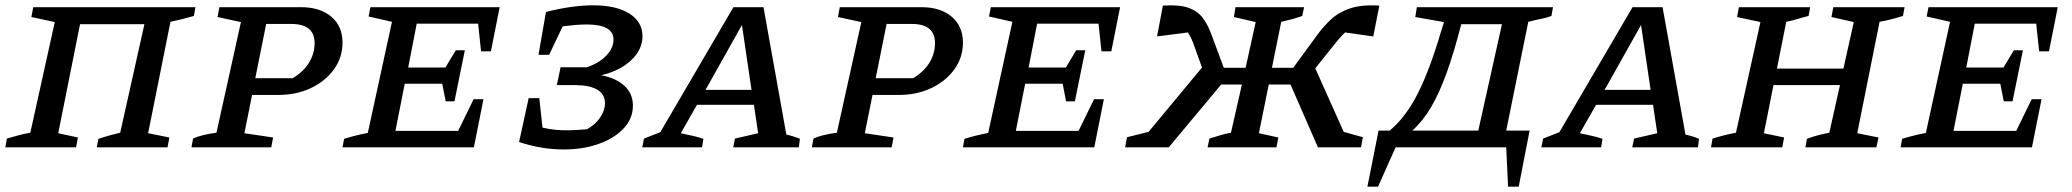

<svg xmlns="http://www.w3.org/2000/svg" viewBox="-24 -554 7792 722"><path d="M277 -463 195 -53 269 -37 262 0H-4L2 -33Q26 -40 46.5 -45.5Q67 -51 90 -55L182 -471L94 -490L101 -527H711L705 -494Q676 -486 656.5 -481Q637 -476 617 -472L533 -53L613 -37L606 0H340L346 -32Q385 -45 428 -55L519 -463Z M696 0 702 -33Q717 -40 738.5 -45.5Q760 -51 790 -55L882 -471L794 -490L801 -527H1108Q1180 -527 1222 -491Q1264 -455 1264 -394Q1264 -338 1232 -293.5Q1200 -249 1145.5 -223Q1091 -197 1023 -197H924L895 -53L1003 -37L996 0ZM1071 -464H977L936 -260H1077Q1118 -285 1138.5 -319Q1159 -353 1159 -392Q1159 -464 1071 -464Z M1264 0 1270 -32Q1293 -39 1315 -44.5Q1337 -50 1359 -54L1450 -472L1362 -492L1369 -527H1855L1822 -361H1785L1774 -465H1543L1511 -300H1651L1690 -365H1724L1685 -173H1652L1639 -239H1498L1463 -62H1699L1757 -181H1794L1758 0Z M1928 -20 1964 -185H2004L2016 -74Q2043 -68 2064 -66Q2085 -64 2107 -64Q2127 -64 2148.5 -65.5Q2170 -67 2183 -68Q2216 -86 2233.5 -113Q2251 -140 2251 -165Q2251 -232 2142 -234H2070L2084 -301H2182Q2228 -316 2255.5 -344.5Q2283 -373 2283 -405Q2283 -462 2182 -462Q2162 -462 2138.5 -460Q2115 -458 2092 -455L2041 -348H2001L2029 -509Q2127 -534 2207 -534Q2293 -534 2342.5 -503Q2392 -472 2392 -418Q2392 -368 2350 -328Q2308 -288 2237 -271Q2294 -260 2325 -230.5Q2356 -201 2356 -157Q2356 -109 2322 -72Q2288 -35 2229 -13.5Q2170 8 2096 8Q2052 8 2009 0.5Q1966 -7 1928 -20Z M2933 -48Q2960 -42 2984 -32L2980 0H2733L2740 -33L2827 -53L2811 -160H2597L2536 -53Q2558 -48 2577.5 -44Q2597 -40 2621 -32L2616 0H2391L2398 -33L2459 -57L2734 -527H2847ZM2629 -216H2802L2766 -460Z M3029 0 3035 -33Q3050 -40 3071.5 -45.5Q3093 -51 3123 -55L3215 -471L3127 -490L3134 -527H3441Q3513 -527 3555 -491Q3597 -455 3597 -394Q3597 -338 3565 -293.5Q3533 -249 3478.5 -223Q3424 -197 3356 -197H3257L3228 -53L3336 -37L3329 0ZM3404 -464H3310L3269 -260H3410Q3451 -285 3471.5 -319Q3492 -353 3492 -392Q3492 -464 3404 -464Z M3597 0 3603 -32Q3626 -39 3648 -44.5Q3670 -50 3692 -54L3783 -472L3695 -492L3702 -527H4188L4155 -361H4118L4107 -465H3876L3844 -300H3984L4023 -365H4057L4018 -173H3985L3972 -239H3831L3796 -62H4032L4090 -181H4127L4091 0Z M4371 0H4207L4214 -38L4295 -58L4496 -300L4464 -389Q4455 -414 4443 -432L4327 -417L4349 -533Q4411 -537 4445.5 -524.5Q4480 -512 4499.5 -486Q4519 -460 4533 -420L4578 -299H4660L4698 -471L4616 -490L4622 -527H4880L4873 -494Q4850 -486 4833.5 -481.5Q4817 -477 4794 -472L4759 -299H4839L4929 -422Q4952 -454 4981 -481Q5010 -508 5053 -522.5Q5096 -537 5163 -533L5140 -417L5034 -432Q5015 -414 4994 -387L4922 -297L5029 -58L5101 -38L5094 0H4932L4829 -236H4747L4710 -53L4783 -37L4776 0H4517L4524 -33Q4547 -40 4565 -45.5Q4583 -51 4605 -55L4646 -236H4568Z M5118 148 5160 -63H5202Q5264 -115 5309 -205.5Q5354 -296 5395 -436L5406 -471L5298 -490L5304 -527H5816L5810 -494Q5792 -487 5775.5 -484Q5759 -481 5723 -472L5640 -63H5728L5687 148H5647L5640 0H5224L5158 148ZM5471 -463Q5444 -358 5416.5 -281.5Q5389 -205 5358 -152Q5327 -99 5287 -63H5535L5624 -463Z M6314 -48Q6341 -42 6365 -32L6361 0H6114L6121 -33L6208 -53L6192 -160H5978L5917 -53Q5939 -48 5958.5 -44Q5978 -40 6002 -32L5997 0H5772L5779 -33L5840 -57L6115 -527H6228ZM6010 -216H6183L6147 -460Z M6410 0 6416 -33Q6439 -40 6461 -45.5Q6483 -51 6504 -55L6596 -471L6508 -490L6515 -527H6783L6777 -494Q6749 -487 6731.5 -481.5Q6714 -476 6693 -472L6658 -296H6908L6947 -471L6863 -490L6870 -527H7138L7132 -494Q7106 -486 7086 -481Q7066 -476 7044 -472L6960 -53L7040 -37L7032 0H6765L6771 -32Q6792 -40 6813 -45.5Q6834 -51 6855 -55L6895 -234H6645L6609 -53L6685 -37L6678 0Z M7123 0 7129 -32Q7152 -39 7174 -44.5Q7196 -50 7218 -54L7309 -472L7221 -492L7228 -527H7714L7681 -361H7644L7633 -465H7402L7370 -300H7510L7549 -365H7583L7544 -173H7511L7498 -239H7357L7322 -62H7558L7616 -181H7653L7617 0Z"/></svg>

Font: Piazzolla SC Medium
Style: Italic
Weight: 500
Italic angle: -11.3°
Designer: Juan Pablo del Peral
Foundry: Huerta Tipografica
Version: Version 1.330